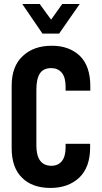

<svg xmlns="http://www.w3.org/2000/svg" viewBox="-20 -928 508 956"><path d="M38.1 -190.4V-501Q38.1 -598.6 93.8 -649.4Q147.5 -700.2 238.3 -700.2Q324.2 -700.2 377 -650.4Q429.7 -599.6 429.7 -498V-476.6H306.6V-497.1Q306.6 -543.9 287.1 -566.4Q267.6 -588.9 235.4 -588.9Q196.3 -588.9 178.7 -562.5Q161.1 -535.2 161.1 -481.4V-204.1Q161.1 -103.5 235.4 -102.5Q269.5 -102.5 288.1 -126Q306.6 -148.4 306.6 -194.3V-211.9H428.7V-193.4Q428.7 -94.7 374 -43Q319.3 7.8 231.4 7.8Q140.6 7.8 89.8 -43Q38.1 -92.8 38.1 -190.4ZM90.8 -908.2H177.7L234.4 -830.1L290 -908.2H377L274.4 -760.7H191.4Z"/></svg>

Font: Dinish Condensed
Style: Bold
Weight: 700
Width: 3
Designer: Bert Driehuis
Foundry: Playbeing
Version: Version 3.006; git-39231f3c-release